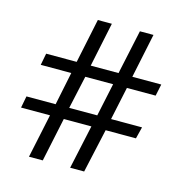

<svg xmlns="http://www.w3.org/2000/svg" viewBox="-97 -790 785 820"><g transform="rotate(15 295.5 -380.0)"><path d="M569 -504 558 -452H431L400 -306H537L524 -254H390L347 -60H285L327 -254H205L164 -60H103L144 -254H16L26 -306H155L185 -452H50L60 -504H195L236 -700H298L257 -504H380L422 -700H482L441 -504ZM370 -452H247L215 -306H339Z"/></g></svg>

Font: A_ThatdaokhamC
Style: Regular
Weight: 400
Designer: Rangsiwut Chaisin
Foundry: Rangsiwut Chaisin
Version: Version 1.000